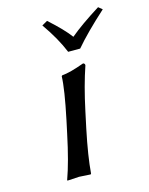

<svg xmlns="http://www.w3.org/2000/svg" viewBox="-101 -709 604 777"><g transform="rotate(-15 201.0 -320.0)"><path d="M222.2 -500Q196.8 -562 148.9 -629.9L171.9 -643.1Q231.4 -589.8 258.3 -553.2Q304.7 -592.3 385.7 -643.1L401.9 -629.9Q318.8 -554.7 272.5 -500ZM144 -234.9Q169.9 -357.9 171.4 -411.1L173.8 -414.1Q208 -417 268.1 -439Q275.9 -437 275.4 -429.2Q249 -352.1 227.5 -251L212.4 -180.2Q189.5 -70.8 184.1 0L181.6 2.9Q179.7 2.9 133.8 0Q133.8 0 84.5 2.9L84 0Q108.9 -68.8 132.3 -180.2Z"/></g></svg>

Font: Linux Biolinum Capitals O
Style: Italic Samll Caps
Weight: 400
Italic angle: -12°
Designer: Philipp H. Poll
Foundry: Philipp H. Poll
Version: Version 0.6.2